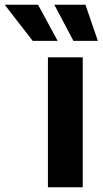

<svg xmlns="http://www.w3.org/2000/svg" viewBox="-139 -787 432 807"><path d="M62.4 0V-545.9H208.8V0ZM169.7 -615.1 89.3 -767.1H220.2L272.3 -615.1ZM-1.5 -615.1 -119.2 -767.1H20.9L103.4 -615.1Z"/></svg>

Font: Adwaita Sans
Style: Regular
Weight: 400
Designer: Rasmus Andersson
Foundry: rsms
Version: Version 4.001;git-9221beed3